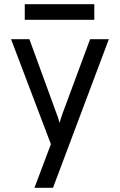

<svg xmlns="http://www.w3.org/2000/svg" viewBox="-20 -697 569 911"><path d="M143.5 194 221.5 -13 32.5 -511H119.5L246.5 -163Q252 -149.5 255.5 -138.5Q259 -127.5 262.5 -114Q266.5 -127.5 270 -138.5Q273.5 -149.5 278.5 -163L407.5 -511H496.5L231.5 194ZM97.5 -603V-677H427.5V-603Z"/></svg>

Font: Undotted
Style: Regular
Weight: 400
Designer: Delve Withrington, Dave Bailey, Thomas Jockin
Foundry: Delve Fonts LLC
Version: Version 4.000